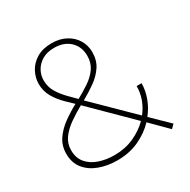

<svg xmlns="http://www.w3.org/2000/svg" viewBox="-150 -796 931 942"><g transform="rotate(-30 315.0 -324.5)"><path d="M106.4 -512.7Q106.4 -472.7 125.7 -439Q145 -405.3 175.8 -375.5L213.9 -338.9Q172.9 -316.9 135.7 -289.8Q98.6 -262.7 75.4 -228.3Q52.2 -193.8 52.2 -148.4Q52.2 -97.7 79.6 -63.7Q106.9 -29.8 153.1 -12.7Q199.2 4.4 254.9 4.4Q323.2 4.4 377.9 -21Q432.6 -46.4 470.2 -86.4L562 5.4L582 -14.6L487.3 -106.9Q515.6 -142.6 530.5 -183.6Q545.4 -224.6 545.4 -264.6H517.6Q517.6 -189.9 468.3 -126L257.8 -333Q297.4 -355 332.8 -380.1Q368.2 -405.3 390.4 -438.5Q412.6 -471.7 412.6 -517.6Q412.6 -556.2 393.8 -587.2Q375 -618.2 340.8 -636.7Q306.6 -655.3 260.7 -655.3Q209.5 -655.3 175 -634.3Q140.6 -613.3 123.5 -580.6Q106.4 -547.9 106.4 -512.7ZM239.3 -352.1 198.7 -392.6Q171.9 -419.9 154.1 -449.5Q136.2 -479 136.2 -517.6Q136.2 -545.4 150.4 -571Q164.6 -596.7 192.1 -613Q219.7 -629.4 260.3 -629.4Q315.4 -629.4 348.9 -597.7Q382.3 -565.9 382.3 -514.6Q382.3 -474.6 362.3 -445.8Q342.3 -417 309.8 -394.8Q277.3 -372.6 239.3 -352.1ZM450.2 -105.5Q415 -69.8 365.2 -47.4Q315.4 -24.9 254.9 -24.9Q209 -24.9 169.4 -38.1Q129.9 -51.3 105.7 -79.6Q81.5 -107.9 81.5 -152.3Q81.5 -190.4 103.3 -220Q125 -249.5 159.9 -273.9Q194.8 -298.3 233.4 -319.8Z"/></g></svg>

Font: Estedad-FD VF
Style: Regular
Weight: 100
Designer: Amin Abedi
Version: Version 7.3